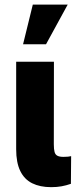

<svg xmlns="http://www.w3.org/2000/svg" viewBox="-20 -791 357 817"><path d="M48.8 -528.3H209.5L209 -176.8Q209 -155.8 212.2 -144.3Q215.3 -132.8 224.4 -128.2Q233.4 -123.5 250 -123.5Q261.7 -123.5 269 -124.3Q276.4 -125 282.7 -126.5L281.7 -8.8Q262.2 -2 242.2 1.7Q222.2 5.4 197.8 5.4Q150.4 5.4 116.9 -11.2Q83.5 -27.8 66.2 -63.5Q48.8 -99.1 48.8 -156.2ZM78.1 -602.5 119.6 -771.5H268.1L175.8 -602.5Z"/></svg>

Font: Roboto Condensed Black
Style: Regular
Weight: 900
Designer: Christian Robertson
Foundry: Google
Version: Version 3.008; 2023